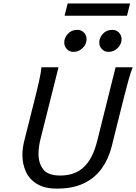

<svg xmlns="http://www.w3.org/2000/svg" viewBox="-20 -1093 797 1125"><path d="M657.2 -698.7H757.3Q745.6 -669.9 731.2 -617.4Q716.8 -564.9 698.2 -490.7L634.3 -234.4Q615.7 -160.6 575.4 -105Q535.2 -49.3 470.7 -18.6Q406.2 12.2 314 12.2Q242.7 12.2 198 -14.4Q153.3 -41 132.3 -85.9Q111.3 -130.9 111.3 -185.1Q111.3 -225.6 122.6 -269.5L178.2 -490.7Q196.3 -561.5 208.5 -615.7Q220.7 -669.9 222.7 -698.7H322.8L218.8 -284.2Q212.4 -260.3 209 -236.6Q205.6 -212.9 205.6 -190.9Q205.6 -137.2 233.2 -100.8Q260.7 -64.5 333 -64.5Q418.9 -64.5 471.4 -114Q523.9 -163.6 549.8 -268.1ZM692.4 -863.3Q692.4 -834.5 669.7 -811.8Q647 -789.1 615.7 -789.1Q592.3 -789.1 576.9 -805.4Q561.5 -821.8 561.5 -844.2Q561.5 -871.1 582.5 -894.5Q603.5 -918 638.2 -918Q662.1 -918 677.2 -901.9Q692.4 -885.7 692.4 -863.3ZM487.3 -863.3Q487.3 -834.5 464.6 -811.8Q441.9 -789.1 410.6 -789.1Q387.2 -789.1 371.8 -805.4Q356.4 -821.8 356.4 -844.2Q356.4 -871.1 377.4 -894.5Q398.4 -918 433.1 -918Q457 -918 472.2 -901.9Q487.3 -885.7 487.3 -863.3ZM358.4 -1001 376.5 -1072.8H742.2L724.1 -1001Z"/></svg>

Font: Andika
Style: Italic
Weight: 400
Italic angle: -14°
Designer: Victor Gaultney, Annie Olsen, Julie Remington, Don Collingsworth, Eric Hays, Becca Hirsbrunner
Foundry: SIL International
Version: Version 6.101